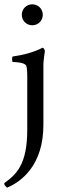

<svg xmlns="http://www.w3.org/2000/svg" viewBox="-41 -648 291 894"><path d="M161.1 -349.6C161.1 -362.3 167 -403.3 168 -410.2C168 -415 162.1 -425.8 157.2 -425.8C118.2 -405.3 67.4 -391.6 17.6 -384.8C13.7 -379.9 15.6 -361.3 17.6 -359.4C24.4 -359.4 74.2 -358.4 81.1 -341.8C85.9 -330.1 85.9 -303.7 85.9 -291V-43.9C85.9 118.2 35.2 164.1 -20.5 204.1C-21.5 205.1 -21.5 209 -20.5 210.9C-18.6 215.8 -12.7 222.7 -7.8 225.6C58.6 198.2 161.1 121.1 161.1 -66.4ZM60.5 -579.1C60.5 -551.8 82 -530.3 109.4 -530.3C136.7 -530.3 158.2 -551.8 158.2 -579.1C158.2 -606.4 136.7 -627.9 109.4 -627.9C82 -627.9 60.5 -606.4 60.5 -579.1Z"/></svg>

Font: Crimson
Style: Roman
Weight: 400
Version: Version 0.2